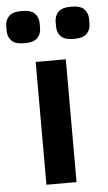

<svg xmlns="http://www.w3.org/2000/svg" viewBox="-90 -778 459 813"><g transform="rotate(-5 139.0 -371.0)"><path d="M74 0V-522H202V0ZM34 -605Q-5 -605 -21 -621.5Q-37 -638 -37 -663V-684Q-37 -709 -21 -725.5Q-5 -742 34 -742Q73 -742 89 -725.5Q105 -709 105 -684V-663Q105 -638 89 -621.5Q73 -605 34 -605ZM244 -605Q205 -605 189 -621.5Q173 -638 173 -663V-684Q173 -709 189 -725.5Q205 -742 244 -742Q283 -742 299 -725.5Q315 -709 315 -684V-663Q315 -638 299 -621.5Q283 -605 244 -605Z"/></g></svg>

Font: IBM Plex Sans Thai SemiBold
Style: Regular
Weight: 600
Designer: Mike Abbink, Paul van der Laan, Pieter van Rosmalen, Ben Mitchell, Mark Frömberg
Foundry: Bold Monday
Version: Version 1.1